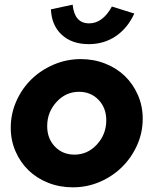

<svg xmlns="http://www.w3.org/2000/svg" viewBox="-20 -792 657 822"><path d="M26 -245Q26 -305 50 -359Q74 -413 114.5 -452.5Q155 -492 210 -515.5Q265 -539 326 -539Q382 -539 431 -519.5Q480 -500 515 -466Q550 -432 570.5 -385Q591 -338 591 -284Q591 -224 567 -170.5Q543 -117 502.5 -77Q462 -37 407.5 -13.5Q353 10 292 10Q235 10 186 -9.5Q137 -29 102 -63Q67 -97 46.5 -144Q26 -191 26 -245ZM299 -130Q355 -130 395 -173.5Q435 -217 435 -277Q435 -330 402 -364.5Q369 -399 318 -399Q262 -399 222 -355.5Q182 -312 182 -252Q182 -199 215 -164.5Q248 -130 299 -130ZM362 -692Q391 -692 415.5 -710.5Q440 -729 459 -764L555 -734Q526 -671 475.5 -637Q425 -603 360 -603Q288 -603 244.5 -643Q201 -683 198 -752L291 -772Q295 -732 312.5 -712Q330 -692 362 -692Z"/></svg>

Font: Red Hat Display Black
Style: Italic
Weight: 900
Italic angle: -12°
Designer: Pentagram / MCKL
Foundry: Pentagram / MCKL
Version: Version 1.003; Red Hat Display Black Italic